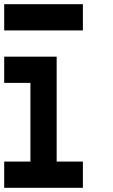

<svg xmlns="http://www.w3.org/2000/svg" viewBox="-20 -895 540 915"><path d="M0 0V-125H125V-500H0V-625H250V-125H375V0ZM0 -750V-875H375V-750Z"/></svg>

Font: GalmuriMono7 Regular
Style: Regular
Weight: 400
Designer: Lee Minseo (quiple)
Version: Version 2.399;hotconv 1.1.1;makeotfexe 2.6.0 DEVELOPMENT